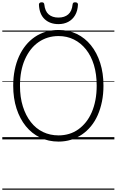

<svg xmlns="http://www.w3.org/2000/svg" viewBox="-20 -1214 1016 1672"><path d="M490 19Q402 19 329.5 -16Q257 -51 205 -115Q153 -179 124 -268.5Q95 -358 95 -468Q95 -540 108 -604.5Q121 -669 145.5 -723Q170 -777 204.5 -819.5Q239 -862 283 -892Q327 -922 379 -937.5Q431 -953 490 -953Q577 -953 648.5 -918.5Q720 -884 772 -819.5Q824 -755 852.5 -666Q881 -577 881 -468Q881 -395 868 -330.5Q855 -266 831 -211.5Q807 -157 772 -114.5Q737 -72 693.5 -42.5Q650 -13 599 3Q548 19 490 19ZM490 -35Q538 -35 581.5 -48Q625 -61 662 -87.5Q699 -114 728.5 -151Q758 -188 779 -236.5Q800 -285 811 -343Q822 -401 822 -468Q822 -568 798 -647.5Q774 -727 729 -783.5Q684 -840 623.5 -870Q563 -900 490 -900Q440 -900 396.5 -886.5Q353 -873 315.5 -847Q278 -821 248.5 -783.5Q219 -746 197.5 -698Q176 -650 165 -592Q154 -534 154 -468Q154 -367 179 -287.5Q204 -208 248.5 -151Q293 -94 354.5 -64.5Q416 -35 490 -35ZM489 -1004Q416 -1004 369.5 -1046.5Q323 -1089 319 -1174Q319 -1183 325 -1188.5Q331 -1194 343 -1194Q355 -1194 360 -1189Q365 -1184 366 -1174Q372 -1116 404 -1088.5Q436 -1061 489 -1061Q542 -1061 574 -1088.5Q606 -1116 612 -1174Q613 -1184 617.5 -1189Q622 -1194 634 -1194Q647 -1194 653 -1188.5Q659 -1183 659 -1174Q656 -1118 633.5 -1080.5Q611 -1043 574 -1023.5Q537 -1004 489 -1004ZM0 428H976V438H0ZM0 -20H976V0H0ZM0 -505H976V-500H0ZM0 -948H976V-938H0Z"/></svg>

Font: Playwrite US Modern Guides
Style: Regular
Weight: 400
Designer: Veronika Burian, José Scaglione
Foundry: TypeTogether
Version: Version 1.003